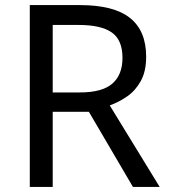

<svg xmlns="http://www.w3.org/2000/svg" viewBox="-20 -734 662 754"><path d="M294 -714Q427 -714 490.5 -663.5Q554 -613 554 -511Q554 -454 533 -416Q512 -378 479.5 -355.5Q447 -333 411 -320L607 0H502L329 -295H187V0H97V-714ZM289 -636H187V-371H294Q381 -371 421 -405.5Q461 -440 461 -507Q461 -577 419 -606.5Q377 -636 289 -636Z"/></svg>

Font: Noto Sans Rejang
Style: Regular
Weight: 400
Designer: Monotype Design Team
Foundry: Monotype Imaging Inc.
Version: Version 2.001; ttfautohint (v1.8.4.7-5d5b)